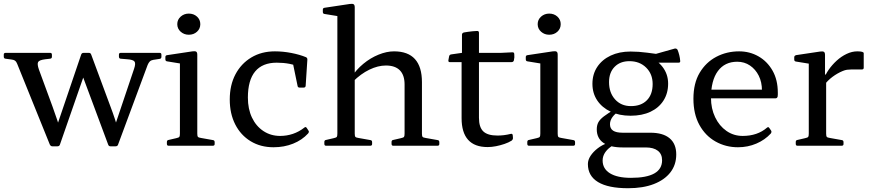

<svg xmlns="http://www.w3.org/2000/svg" viewBox="-44 -772 4616 1017"><path d="M233 3Q225 3 220 -6L47 -434Q43 -445 35.5 -450.5Q28 -456 15 -457L-15 -461Q-24 -462 -24 -472V-483Q-24 -492 -14 -492H222Q231 -492 231 -482V-471Q231 -462 221 -461L195 -458Q164 -454 158 -443.5Q152 -433 162 -404L234 -208Q247 -172 259 -136.5Q271 -101 282 -65L228 -18L386 -483Q389 -492 399 -492H427Q436 -492 439 -483L541 -208Q554 -174 565.5 -139Q577 -104 587 -69L535 -18L666 -407Q676 -436 668.5 -446Q661 -456 631 -458L595 -461Q586 -462 586 -472V-483Q586 -492 596 -492H802Q811 -492 811 -482V-471Q811 -461 801 -460L768 -455Q756 -453 749.5 -446.5Q743 -440 738 -428L581 -5Q578 3 568 3H541Q532 3 529 -6L382 -401L417 -419L273 -5Q270 3 260 3Z M909 0V-317H1001V0ZM849 0Q840 0 840 -10V-20Q840 -30 850 -31L889 -40Q903 -43 906 -47Q909 -51 909 -65V-180H1001V-64Q1001 -51 1004.5 -47Q1008 -43 1022 -41L1084 -30Q1093 -29 1093 -19V-9Q1093 0 1083 0ZM909 -317V-463L927 -433L841 -447Q832 -448 832 -458V-470Q832 -479 842 -480L975 -500Q989 -502 995 -498.5Q1001 -495 1001 -482V-317ZM956 -588Q931 -588 913 -604Q895 -620 895 -644Q895 -668 913 -684Q931 -700 956 -700Q982 -700 999.5 -684Q1017 -668 1017 -644Q1017 -620 999.5 -604Q982 -588 956 -588Z M1405 8Q1336 8 1283.5 -24Q1231 -56 1202 -113Q1173 -170 1173 -245Q1173 -321 1203 -378Q1233 -435 1287 -467.5Q1341 -500 1412 -500Q1455 -500 1499 -491.5Q1543 -483 1577 -469Q1585 -465 1584 -455L1575 -317Q1574 -308 1564 -308H1543Q1533 -308 1532 -318L1506 -444L1549 -417Q1521 -428 1489 -434Q1457 -440 1422 -440Q1346 -440 1307.5 -393.5Q1269 -347 1269 -255Q1269 -195 1290.5 -149.5Q1312 -104 1351 -78Q1390 -52 1440 -52Q1475 -52 1507.5 -63Q1540 -74 1568 -96Q1575 -103 1581 -94L1590 -80Q1595 -74 1588 -65Q1556 -30 1508.5 -11Q1461 8 1405 8Z M1743 0V-569H1835V0ZM2099 -325Q2099 -374 2074 -399.5Q2049 -425 2000 -425Q1958 -425 1912.5 -403Q1867 -381 1826 -340L1818 -364Q1843 -403 1880.5 -434Q1918 -465 1961 -482.5Q2004 -500 2043 -500Q2117 -500 2154 -459Q2191 -418 2191 -337V0H2099ZM1683 0Q1674 0 1674 -10V-20Q1674 -30 1684 -31L1723 -40Q1737 -43 1740 -47Q1743 -51 1743 -65V-180H1835V-64Q1835 -51 1838.5 -47Q1842 -43 1856 -41L1918 -30Q1927 -29 1927 -19V-9Q1927 0 1917 0ZM1743 -568V-714L1761 -684L1675 -698Q1666 -699 1666 -709V-721Q1666 -730 1676 -731L1809 -751Q1823 -753 1829 -749.5Q1835 -746 1835 -733V-568ZM2039 0Q2030 0 2030 -10V-20Q2030 -30 2040 -31L2079 -40Q2093 -43 2096 -47Q2099 -51 2099 -65V-180H2191V-64Q2191 -51 2194.5 -47Q2198 -43 2212 -41L2274 -30Q2283 -29 2283 -19V-9Q2283 0 2273 0Z M2539 7Q2470 7 2435.5 -31.5Q2401 -70 2401 -146V-482L2403 -492V-588Q2403 -597 2413 -600Q2423 -602 2435 -603.5Q2447 -605 2460 -606.5Q2473 -608 2484 -608Q2493 -608 2493 -598V-148Q2493 -98 2516 -76Q2539 -54 2591 -54Q2607 -54 2624.5 -56Q2642 -58 2662 -63Q2671 -65 2672 -55L2673 -42Q2674 -34 2666 -27Q2650 -17 2628 -9.5Q2606 -2 2583 2.5Q2560 7 2539 7ZM2338 -443Q2330 -443 2331 -453L2335 -474Q2337 -483 2347 -484L2403 -492H2609L2671 -495Q2680 -495 2680 -485Q2681 -477 2680.5 -468.5Q2680 -460 2678 -452Q2675 -443 2666 -443Z M2818 0V-317H2910V0ZM2758 0Q2749 0 2749 -10V-20Q2749 -30 2759 -31L2798 -40Q2812 -43 2815 -47Q2818 -51 2818 -65V-180H2910V-64Q2910 -51 2913.5 -47Q2917 -43 2931 -41L2993 -30Q3002 -29 3002 -19V-9Q3002 0 2992 0ZM2818 -317V-463L2836 -433L2750 -447Q2741 -448 2741 -458V-470Q2741 -479 2751 -480L2884 -500Q2898 -502 2904 -498.5Q2910 -495 2910 -482V-317ZM2865 -588Q2840 -588 2822 -604Q2804 -620 2804 -644Q2804 -668 2822 -684Q2840 -700 2865 -700Q2891 -700 2908.5 -684Q2926 -668 2926 -644Q2926 -620 2908.5 -604Q2891 -588 2865 -588Z M3283 225Q3178 225 3124 192.5Q3070 160 3070 97Q3070 75 3084 53.5Q3098 32 3122 13.5Q3146 -5 3176 -15L3206 -4Q3178 12 3163 33Q3148 54 3148 78Q3148 122 3187 146Q3226 170 3298 170Q3463 170 3463 77Q3463 44 3440.5 26.5Q3418 9 3377 9H3255Q3187 9 3152 -15.5Q3117 -40 3117 -87Q3117 -108 3125 -123.5Q3133 -139 3154.5 -155.5Q3176 -172 3214 -194L3242 -188Q3214 -171 3200.5 -152.5Q3187 -134 3187 -114Q3187 -91 3203.5 -80Q3220 -69 3254 -69H3401Q3468 -69 3503 -39.5Q3538 -10 3538 46Q3538 101 3507 141Q3476 181 3419 203Q3362 225 3283 225ZM3298 -210Q3352 -210 3382.5 -241Q3413 -272 3413 -327Q3413 -380 3378.5 -414Q3344 -448 3290 -448Q3241 -448 3211.5 -418Q3182 -388 3182 -337Q3182 -281 3214 -245.5Q3246 -210 3298 -210ZM3383 -476Q3436 -456 3465.5 -417.5Q3495 -379 3495 -329Q3495 -278 3470.5 -239.5Q3446 -201 3401.5 -180Q3357 -159 3296 -159Q3236 -159 3190.5 -180.5Q3145 -202 3119.5 -240Q3094 -278 3094 -328Q3094 -379 3119.5 -417.5Q3145 -456 3190.5 -477.5Q3236 -499 3296 -499Q3338 -499 3383.5 -493Q3429 -487 3481 -480L3421 -484L3531 -515Q3540 -516 3545 -508Q3550 -496 3554 -480Q3558 -464 3559 -449Q3560 -440 3550 -440H3382Z M3865 8Q3800 8 3746 -22.5Q3692 -53 3660.5 -110.5Q3629 -168 3629 -249Q3629 -331 3662 -386.5Q3695 -442 3750 -471Q3805 -500 3871 -500Q3927 -500 3973.5 -473.5Q4020 -447 4048 -398Q4076 -349 4076 -281Q4076 -277 4076 -271Q4076 -265 4075 -260Q4072 -251 4063 -251H3708V-297H4015L3992 -275Q3992 -280 3992 -284.5Q3992 -289 3992 -293Q3992 -337 3975 -371Q3958 -405 3928.5 -425Q3899 -445 3861 -445Q3795 -445 3758.5 -395.5Q3722 -346 3722 -254Q3722 -197 3744 -151Q3766 -105 3804 -78.5Q3842 -52 3890 -52Q3968 -52 4019 -96Q4026 -102 4031 -94L4040 -81Q4045 -74 4039 -65Q4008 -31 3962.5 -11.5Q3917 8 3865 8Z M4240 0V-316H4332V0ZM4531 -413Q4531 -404 4521 -404H4465Q4453 -404 4442.5 -402.5Q4432 -401 4420 -396Q4391 -384 4365 -364.5Q4339 -345 4322 -321L4319 -350Q4327 -376 4345 -402Q4363 -428 4387.5 -450.5Q4412 -473 4440.5 -486.5Q4469 -500 4497 -500Q4531 -500 4531 -490ZM4180 0Q4171 0 4171 -10V-20Q4171 -30 4181 -31L4220 -40Q4234 -43 4237 -47Q4240 -51 4240 -65V-180H4332V-64Q4332 -51 4335.5 -47Q4339 -43 4353 -41L4415 -30Q4424 -29 4424 -19V-9Q4424 0 4414 0ZM4240 -316V-462L4258 -432L4172 -446Q4163 -447 4163 -457V-469Q4163 -477 4173 -480L4300 -499Q4314 -501 4320 -497.5Q4326 -494 4326 -481V-382L4332 -365V-316Z"/></svg>

Font: Hahmlet
Style: Regular
Weight: 400
Designer: Minjoo Ham & Mark Frömberg
Foundry: hypertype
Version: Version 1.002